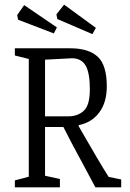

<svg xmlns="http://www.w3.org/2000/svg" viewBox="-20 -807 558 827"><path d="M44 -30 104 -46V-553L44 -568V-599H283Q361 -599 400.5 -563Q440 -527 440 -435Q440 -366 407.5 -322.5Q375 -279 319 -268V-263Q409 -106 448 -45L502 -34V0H391Q377 -27 339 -97Q284 -198 253 -260H174V-50L238 -36V0H44ZM275 -306Q315 -306 341 -330Q367 -354 367 -422Q367 -494 348.5 -525Q330 -556 290 -556L174 -550V-306ZM227 -725 223 -745 256 -787 393 -687 378 -660ZM58 -722 54 -742 84 -785 225 -689 212 -663Z"/></svg>

Font: Grenze Light
Style: Regular
Weight: 300
Designer: Renata Polastri
Foundry: Omnibus-Type
Version: Version 1.002; ttfautohint (v1.8)